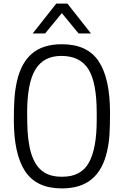

<svg xmlns="http://www.w3.org/2000/svg" viewBox="-20 -1037 689 1068"><path d="M486 -851ZM486 -851H417L324 -964L231 -851H162L293 -1017H355ZM324 11Q183 11 120 -84Q57 -179 57 -370Q57 -442 60.5 -490.5Q64 -539 74 -584Q97 -687 158 -739Q219 -791 324 -791Q466 -791 529 -696Q592 -601 592 -410Q592 -337 589 -289Q586 -241 576 -197Q553 -93 491 -41Q429 11 324 11ZM328 -54Q431 -54 474.5 -132.5Q518 -211 518 -370V-410Q518 -579 471.5 -652.5Q425 -726 321 -726Q223 -726 177 -650.5Q131 -575 131 -410Q131 -348 133.5 -306.5Q136 -265 143 -227Q159 -140 202 -97Q245 -54 321 -54Z"/></svg>

Font: Tanohe Sans
Style: Regular
Weight: 400
Designer: Village Type and Design LLC & Cristiano Sobral
Foundry: Cooper Hewitt Smithsonian Design Museum
Version: Version 1.00;September 29, 2021;FontCreator 13.0.0.2655 64-b